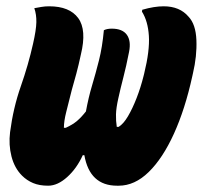

<svg xmlns="http://www.w3.org/2000/svg" viewBox="-20 -580 644 610"><path d="M89 -554Q100 -556 111.5 -558Q123 -560 136 -560Q201 -560 228.5 -522.5Q256 -485 237 -407Q230 -374 222.5 -346Q215 -318 208 -294Q198 -254 190.5 -224.5Q183 -195 183 -174H189Q211 -184 225 -196Q239 -208 253 -226Q261 -270 272.5 -308.5Q284 -347 294.5 -388.5Q305 -430 310 -484Q320 -489 335 -489Q369 -489 383 -469.5Q397 -450 390 -415Q381 -369 372 -334.5Q363 -300 356 -268Q349 -237 348.5 -216.5Q348 -196 351 -177H357Q372 -186 386.5 -210.5Q401 -235 414 -268.5Q427 -302 436 -338L438 -346Q456 -419 453 -466Q450 -513 431 -543L432 -549Q470 -560 500 -560Q551 -560 579 -527Q602 -503 604 -452.5Q606 -402 593 -347L591 -338Q568 -233 532.5 -155Q497 -77 452.5 -33.5Q408 10 357 10H352Q265 10 248 -87H243Q224 -45 193.5 -17.5Q163 10 133 10Q105 10 85 1.5Q65 -7 50 -22Q26 -46 16.5 -83Q7 -120 12 -160Q22 -237 46 -305.5Q70 -374 85 -441Q95 -485 95.5 -509.5Q96 -534 89 -554Z"/></svg>

Font: Recursive Mn Csl St XBk
Style: Italic
Weight: 1000
Italic angle: -15°
Monospace: yes
Version: Version 1.079;hotconv 1.0.112;makeotfexe 2.5.65598; ttfautoh